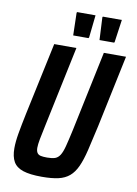

<svg xmlns="http://www.w3.org/2000/svg" viewBox="-96 -936 716 1006"><g transform="rotate(10 262.0 -433.0)"><path d="M198 8Q135 8 98.5 -4Q62 -16 46.5 -43Q31 -70 31 -115Q31 -149 39 -195Q47 -241 60 -303L142 -688H260L170 -260Q160 -214 154.5 -184.5Q149 -155 149 -138Q149 -121 155 -111.5Q161 -102 173.5 -99Q186 -96 208 -96Q235 -96 250.5 -101.5Q266 -107 276.5 -123.5Q287 -140 295.5 -172.5Q304 -205 316 -260L406 -688H524L443 -303Q426 -226 413 -172Q400 -118 384 -83Q368 -48 344.5 -28Q321 -8 286 0Q251 8 198 8ZM313 -750H232L229 -870L231 -874H329L316 -754ZM450 -750H372L366 -870L368 -874H469L452 -754Z"/></g></svg>

Font: Saira Condensed SemiBold
Style: Italic
Weight: 600
Width: 3
Italic angle: -12°
Designer: Hector Gatti with collaboration of the Omnibus-Type team
Foundry: Omnibus-Type
Version: Version 1.101